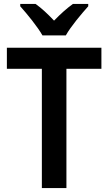

<svg xmlns="http://www.w3.org/2000/svg" viewBox="-20 -957 551 977"><path d="M196 -777H315C340 -822 395 -887 429 -925V-937H351C318 -913 289 -887 255 -852C223 -886 192 -915 161 -937H83V-925C118 -886 171 -821 196 -777ZM318 0V-607H496V-714H15V-607H193V0Z"/></svg>

Font: Noto Sans Lao Looped SemiCondensed SemiBold
Style: Regular
Weight: 600
Width: 4
Designer: Mark Frömberg, Ben Mitchell
Foundry: The Fontpad Ltd
Version: Version 1.002